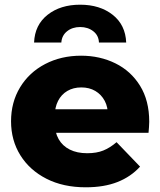

<svg xmlns="http://www.w3.org/2000/svg" viewBox="-20 -788 682 817"><path d="M345 9Q249 9 177.5 -27.5Q106 -64 66.5 -127.5Q27 -191 27 -272Q27 -353 65.5 -416.5Q104 -480 172 -515.5Q240 -551 325 -551Q405 -551 471 -518.5Q537 -486 576 -423Q615 -360 615 -270Q615 -260 614 -247Q613 -234 612 -223H183V-323H511L439 -295Q440 -332 425.5 -359Q411 -386 385.5 -401Q360 -416 326 -416Q292 -416 266.5 -401Q241 -386 227 -358.5Q213 -331 213 -294V-265Q213 -225 229.5 -196Q246 -167 277 -151.5Q308 -136 351 -136Q391 -136 419.5 -147.5Q448 -159 476 -183L576 -79Q537 -36 480 -13.5Q423 9 345 9ZM125 -607Q128 -682 182.5 -725Q237 -768 321 -768Q405 -768 459.5 -725Q514 -682 517 -607H401Q400 -637 377 -655Q354 -673 321 -673Q288 -673 265.5 -655Q243 -637 241 -607Z"/></svg>

Font: MOST Montserrat ExtraBold
Style: Regular
Weight: 800
Designer: Julieta Ulanovsky
Foundry: Julieta Ulanovsky
Version: Version 8.000;March 11, 2024;FontCreator 15.0.0.2926 64-bit